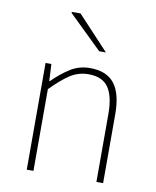

<svg xmlns="http://www.w3.org/2000/svg" viewBox="-82 -783 689 847"><g transform="rotate(10 263.0 -360.0)"><path d="M96 0V-478H122L126 -402H128Q166 -440 205.5 -465Q245 -490 294 -490Q368 -490 403 -445.5Q438 -401 438 -308V0H408V-304Q408 -384 381 -423Q354 -462 292 -462Q247 -462 210 -438Q173 -414 126 -366V0ZM320 -570 170 -716 172 -720H210L350 -570Z"/></g></svg>

Font: Source Sans 3 VF
Style: Regular
Weight: 200
Designer: Paul D. Hunt
Foundry: Adobe
Version: Version 3.046;hotconv 1.0.118;makeotfexe 2.5.65603